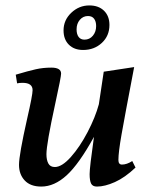

<svg xmlns="http://www.w3.org/2000/svg" viewBox="-20 -677 545 707"><path d="M50 -70Q50 -107 80 -240Q100 -327 100 -345Q100 -372 63 -372Q51 -372 43 -370L38 -402Q85 -416 112 -422Q139 -428 169 -428Q205 -428 205 -406Q205 -394 184 -298Q167 -220 159 -174Q151 -128 151 -109Q151 -88 158 -75Q165 -62 182 -62Q208 -62 241 -99Q274 -136 302.5 -190.5Q331 -245 344 -293L362 -413L474 -430Q439 -247 427.5 -181.5Q416 -116 416 -88Q416 -71 429 -71Q447 -71 467 -84L479 -60Q440 -23 403 -6.5Q366 10 337 10Q321 10 315.5 -1Q310 -12 310 -36Q310 -60 326 -173Q271 -73 225.5 -31.5Q180 10 132 10Q92 10 71 -12.5Q50 -35 50 -70ZM214 -565Q214 -603 242.5 -630Q271 -657 309 -657Q343 -657 363 -637.5Q383 -618 383 -585Q383 -545 355 -519Q327 -493 286 -493Q253 -493 233.5 -512.5Q214 -532 214 -565ZM334 -581Q334 -598 326.5 -608Q319 -618 304 -618Q286 -618 274 -604Q262 -590 262 -569Q262 -551 269.5 -541Q277 -531 291 -531Q310 -531 322 -545.5Q334 -560 334 -581Z"/></svg>

Font: Unna Medium
Style: Italic
Weight: 500
Italic angle: -8.05°
Designer: Jorge de Buen Unna
Foundry: Omnibus-Type
Version: Version 2.008